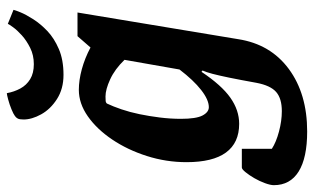

<svg xmlns="http://www.w3.org/2000/svg" viewBox="-238 -566 941 576"><g transform="rotate(-90 233.0 -278.5)"><path d="M126 172Q47 172 6 146.5Q-35 121 -35 72Q-35 62 -29 45.5Q-23 29 -14 13.5Q-5 -2 4 -13Q13 -24 18 -24H74V66Q94 79 126 87.5Q158 96 187 96Q225 96 244.5 79Q264 62 272 20Q281 -30 287.5 -61.5Q294 -93 299 -112Q304 -131 309 -142L305 -145Q265 -85 227.5 -58.5Q190 -32 149 -32Q92 -32 63 -71.5Q34 -111 34 -190Q34 -251 52.5 -309Q71 -367 102 -413Q133 -459 171.5 -486Q210 -513 251 -513Q280 -513 313 -504Q346 -495 378 -478L412 -517H483L403 -35Q388 62 313.5 117Q239 172 126 172ZM199 -123Q221 -123 250.5 -146Q280 -169 312 -211L341 -376Q313 -405 282.5 -419Q252 -433 231 -433Q221 -433 217 -432.5Q213 -432 210 -429Q201 -410 192.5 -385Q184 -360 178 -331Q172 -302 168 -270Q164 -238 164 -207Q164 -161 174 -142Q184 -123 199 -123ZM296 -559Q254 -559 223.5 -578.5Q193 -598 177.5 -626Q162 -654 162 -679Q162 -691 165 -696.5Q168 -702 173 -705Q178 -709 192.5 -715Q207 -721 222 -725Q237 -729 241 -729Q245 -707 255 -688.5Q265 -670 283 -659Q301 -648 328 -648Q355 -648 377 -659Q399 -670 414.5 -684Q430 -698 439 -710.5Q448 -723 449 -726L491 -709Q490 -704 483.5 -688Q477 -672 463 -650Q449 -628 427.5 -607.5Q406 -587 373.5 -573Q341 -559 296 -559Z"/></g></svg>

Font: Faustina Light
Style: Bold Italic
Weight: 700
Italic angle: -8°
Version: Version 1.200